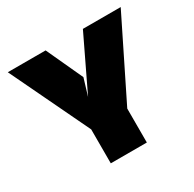

<svg xmlns="http://www.w3.org/2000/svg" viewBox="-143 -790 950 941"><g transform="rotate(-30 332.5 -319.5)"><path d="M430 -192V0H226V-192L12 -639H226L321 -433L292 -337L437 -639H651L430 -192Z"/></g></svg>

Font: Banana Brick
Style: Regular
Weight: 400
Designer: artmaker
Foundry: artmaker
Version: Version 4.000 2011 initial release